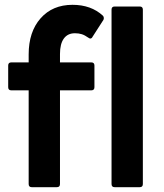

<svg xmlns="http://www.w3.org/2000/svg" viewBox="-20 -777 681 797"><path d="M112 0Q99 0 99 -13V-402H27Q14 -402 14 -415V-505Q14 -518 27 -518H99V-551Q99 -645 148.5 -701Q198 -757 281 -757Q358 -757 407 -712Q411 -708 411 -702Q411 -697 409 -694L364 -624Q361 -617 354 -617Q352 -617 346 -621Q332 -631 319.5 -635Q307 -639 291 -639Q261 -639 245 -617Q229 -595 229 -553V-518H359Q372 -518 372 -505V-415Q372 -402 359 -402H229V-13Q229 0 216 0ZM456 0Q443 0 443 -13V-737Q443 -750 456 -750H560Q573 -750 573 -737V-13Q573 0 560 0Z"/></svg>

Font: LINE Seed Sans TH App
Style: Bold
Weight: 700
Designer: Dalton Maag Ltd | Thai characters by Cadson Demak Co.,Ltd.
Foundry: Dalton Maag Ltd
Version: Version 1.003